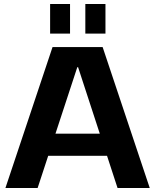

<svg xmlns="http://www.w3.org/2000/svg" viewBox="-20 -934 771 954"><path d="M241 -700H490L724 0H564L368 -600H364L167 0H7ZM189 -270H542V-160H189ZM328 -914V-767H229V-914ZM504 -914V-767H404V-914Z"/></svg>

Font: Pathway Extreme
Style: Bold
Weight: 700
Designer: Eduardo Rodriguez Tunni
Foundry: Eduardo Rodriguez Tunni
Version: Version 1.001;gftools[0.9.26]